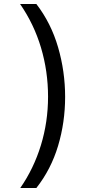

<svg xmlns="http://www.w3.org/2000/svg" viewBox="-20 -812 459 967"><path d="M82 135Q150 37 186 -80.5Q222 -198 222 -325Q222 -453 186.5 -572Q151 -691 81 -792H163Q237 -696 272.5 -574Q308 -452 308 -324Q308 -196 272.5 -77.5Q237 41 163 135Z"/></svg>

Font: uoriya85
Style: Book
Weight: 400
Designer: Jelle Bosma - Monotype Design Team
Foundry: Monotype Imaging Inc.
Version: Version 2.003